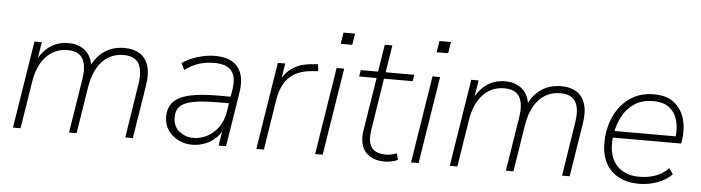

<svg xmlns="http://www.w3.org/2000/svg" viewBox="-45 -867 3873 1061"><g transform="rotate(5 1892.0 -337.0)"><path d="M49 0 126 -484H167L147 -363L137 -364Q163 -425 208 -458.5Q253 -492 314 -492Q373 -492 410 -459Q447 -426 452 -363L440 -364Q463 -423 510.5 -457.5Q558 -492 625 -492Q676 -492 710 -470.5Q744 -449 758 -405.5Q772 -362 761 -295L714 0H672L719 -301Q727 -352 719 -386Q711 -420 687.5 -436.5Q664 -453 623 -453Q576 -453 539 -430.5Q502 -408 478 -365.5Q454 -323 444 -264L402 0H360L408 -301Q416 -352 408 -386Q400 -420 376.5 -436.5Q353 -453 312 -453Q276 -453 246.5 -440Q217 -427 194 -402.5Q171 -378 155.5 -343Q140 -308 133 -264L91 0Z M1043 8Q1003 8 967 -9.5Q931 -27 909 -59Q887 -91 887 -134Q887 -185 915.5 -216Q944 -247 1005 -261Q1066 -275 1162 -275H1243L1237 -238H1178Q1085 -238 1032 -228.5Q979 -219 956.5 -196.5Q934 -174 934 -136Q934 -84 968.5 -57Q1003 -30 1046 -30Q1086 -30 1122.5 -49Q1159 -68 1185 -104Q1211 -140 1219 -191L1239 -315Q1250 -383 1223.5 -418Q1197 -453 1127 -453Q1081 -453 1041.5 -440.5Q1002 -428 964 -400L946 -436Q969 -453 999 -465.5Q1029 -478 1062.5 -485Q1096 -492 1129 -492Q1188 -492 1224.5 -469.5Q1261 -447 1275 -404.5Q1289 -362 1279 -302L1231 0H1190L1208 -116H1218Q1205 -74 1177.5 -46.5Q1150 -19 1114.5 -5.5Q1079 8 1043 8Z M1399 0 1476 -484H1517L1499 -370H1488Q1507 -421 1550 -454Q1593 -487 1663 -493L1698 -496L1702 -458L1669 -455Q1608 -450 1570.5 -427Q1533 -404 1513 -367Q1493 -330 1485 -280L1441 0Z M1813 -619 1823 -682H1887L1877 -619ZM1725 0 1802 -484H1844L1767 0Z M2111 8Q2062 8 2030 -11.5Q1998 -31 1985 -67Q1972 -103 1980 -153L2027 -448H1930L1936 -484H2032L2056 -635H2098L2074 -484H2233L2227 -448H2068L2023 -162Q2012 -92 2035.5 -61.5Q2059 -31 2114 -31Q2133 -31 2148.5 -35Q2164 -39 2175 -43L2184 -8Q2174 -2 2152.5 3Q2131 8 2111 8Z M2345 -619 2355 -682H2419L2409 -619ZM2257 0 2334 -484H2376L2299 0Z M2472 0 2549 -484H2590L2570 -363L2560 -364Q2586 -425 2631 -458.5Q2676 -492 2737 -492Q2796 -492 2833 -459Q2870 -426 2875 -363L2863 -364Q2886 -423 2933.5 -457.5Q2981 -492 3048 -492Q3099 -492 3133 -470.5Q3167 -449 3181 -405.5Q3195 -362 3184 -295L3137 0H3095L3142 -301Q3150 -352 3142 -386Q3134 -420 3110.5 -436.5Q3087 -453 3046 -453Q2999 -453 2962 -430.5Q2925 -408 2901 -365.5Q2877 -323 2867 -264L2825 0H2783L2831 -301Q2839 -352 2831 -386Q2823 -420 2799.5 -436.5Q2776 -453 2735 -453Q2699 -453 2669.5 -440Q2640 -427 2617 -402.5Q2594 -378 2578.5 -343Q2563 -308 2556 -264L2514 0Z M3522 8Q3457 8 3409.5 -17Q3362 -42 3337 -88.5Q3312 -135 3312 -200Q3312 -277 3341 -343.5Q3370 -410 3426 -451Q3482 -492 3562 -492Q3635 -492 3677 -457Q3719 -422 3733.5 -367Q3748 -312 3738 -252L3735 -234H3341L3347 -271H3719L3700 -259Q3708 -313 3696.5 -357Q3685 -401 3652.5 -427.5Q3620 -454 3561 -454Q3498 -454 3456.5 -425.5Q3415 -397 3392 -353.5Q3369 -310 3361 -264L3358 -246Q3348 -182 3364 -133.5Q3380 -85 3420 -58Q3460 -31 3520 -31Q3568 -31 3608 -45Q3648 -59 3682 -92L3704 -61Q3672 -27 3622 -9.5Q3572 8 3522 8Z"/></g></svg>

Font: Nunito Sans 12pt ExtraLight
Style: Italic
Weight: 200
Italic angle: -9°
Designer: Vernon Adams
Foundry: Vernon Adams
Version: Version 3.101;gftools[0.9.27]